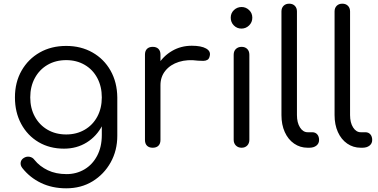

<svg xmlns="http://www.w3.org/2000/svg" viewBox="-20 -801 2052 1041"><path d="M327 5Q249 5 189 -30.5Q129 -66 95 -129Q61 -192 61 -273Q61 -355 97 -418Q133 -481 195.5 -516.5Q258 -552 339 -552Q419 -552 481.5 -516.5Q544 -481 579.5 -418Q615 -355 616 -273L566 -257Q566 -181 535 -121.5Q504 -62 450 -28.5Q396 5 327 5ZM339 220Q263 220 202.5 191Q142 162 101 110Q90 96 92 80.5Q94 65 108 56Q123 46 140 49Q157 52 167 66Q195 101 239 122Q283 143 341 143Q394 143 437.5 117.5Q481 92 506.5 44Q532 -4 532 -69V-218L563 -286L616 -273V-65Q616 15 580 79.5Q544 144 482 182Q420 220 339 220ZM339 -72Q395 -72 439 -97.5Q483 -123 507.5 -168.5Q532 -214 532 -273Q532 -332 507.5 -378Q483 -424 439 -449.5Q395 -475 339 -475Q282 -475 238 -449.5Q194 -424 169 -378Q144 -332 144 -273Q144 -214 169 -168.5Q194 -123 238 -97.5Q282 -72 339 -72Z M804 -339Q806 -400 835.5 -448.5Q865 -497 913 -525Q961 -553 1020 -553Q1071 -553 1097.5 -538Q1124 -523 1117 -497Q1114 -482 1104.5 -476.5Q1095 -471 1082.5 -471Q1070 -471 1054 -472Q996 -480 950 -465.5Q904 -451 877 -418Q850 -385 850 -339ZM808 0Q788 0 777 -11Q766 -22 766 -42V-505Q766 -525 777 -536Q788 -547 808 -547Q828 -547 839 -536Q850 -525 850 -505V-42Q850 -22 839 -11Q828 0 808 0Z M1290 0Q1271 0 1259 -12Q1247 -24 1247 -43V-504Q1247 -524 1259 -535.5Q1271 -547 1290 -547Q1309 -547 1320.5 -535.5Q1332 -524 1332 -504V-43Q1332 -24 1320.5 -12Q1309 0 1290 0ZM1289 -646Q1265 -646 1248 -663Q1231 -680 1231 -705Q1231 -730 1248.5 -746.5Q1266 -763 1290 -763Q1313 -763 1330.5 -746.5Q1348 -730 1348 -705Q1348 -680 1330.5 -663Q1313 -646 1289 -646Z M1648 0Q1607 0 1574.5 -22.5Q1542 -45 1524 -85Q1506 -125 1506 -177V-739Q1506 -758 1517.5 -769.5Q1529 -781 1548 -781Q1567 -781 1578.5 -769.5Q1590 -758 1590 -739V-177Q1590 -136 1606.5 -110Q1623 -84 1648 -84H1673Q1690 -84 1700 -72.5Q1710 -61 1710 -42Q1710 -23 1695.5 -11.5Q1681 0 1657 0Z M1936 0Q1895 0 1862.5 -22.5Q1830 -45 1812 -85Q1794 -125 1794 -177V-739Q1794 -758 1805.5 -769.5Q1817 -781 1836 -781Q1855 -781 1866.5 -769.5Q1878 -758 1878 -739V-177Q1878 -136 1894.5 -110Q1911 -84 1936 -84H1961Q1978 -84 1988 -72.5Q1998 -61 1998 -42Q1998 -23 1983.5 -11.5Q1969 0 1945 0Z"/></svg>

Font: Comfortaa Medium
Style: Regular
Weight: 500
Designer: Johan Aakerlund
Foundry: Johan Aakerlund
Version: Version 3.104; ttfautohint (v1.8.1.43-b0c9)